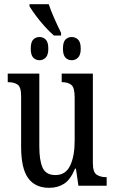

<svg xmlns="http://www.w3.org/2000/svg" viewBox="-20 -888 550 918"><path d="M238 -718Q217 -736 193.5 -762Q170 -788 150.5 -814.5Q131 -841 121 -858V-868H213Q222 -840 239 -801.5Q256 -763 272 -731V-718ZM169 -600Q151 -600 139 -612.5Q127 -625 127 -655Q127 -687 139 -699Q151 -711 169 -711Q186 -711 198.5 -699Q211 -687 211 -655Q211 -625 198.5 -612.5Q186 -600 169 -600ZM323 -600Q305 -600 293 -612.5Q281 -625 281 -655Q281 -687 293 -699Q305 -711 323 -711Q340 -711 353 -699Q366 -687 366 -655Q366 -625 353 -612.5Q340 -600 323 -600ZM215 10Q148 10 114.5 -36.5Q81 -83 81 -186V-428Q81 -472 64 -483.5Q47 -495 21 -495H17V-536H168V-188Q168 -120 184 -85.5Q200 -51 245 -51Q294 -51 315.5 -96.5Q337 -142 337 -215V-422Q337 -470 320.5 -482.5Q304 -495 278 -495H275V-536H424V-109Q424 -64 442.5 -52.5Q461 -41 486 -41H490V0H355L343 -82H339Q317 -29 286.5 -9.5Q256 10 215 10Z"/></svg>

Font: Noto Serif ExtraCondensed
Style: Regular
Weight: 400
Width: 2
Designer: Monotype Design Team
Foundry: Monotype Imaging Inc.
Version: Version 2.015